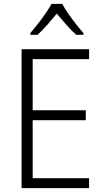

<svg xmlns="http://www.w3.org/2000/svg" viewBox="-20 -967 534 987"><path d="M438 0H91V-714H438V-663H148V-400H421V-349H148V-51H438ZM300 -947Q312 -924 331.5 -896Q351 -868 372 -841.5Q393 -815 409 -797V-788H372Q347 -810 321 -839.5Q295 -869 272 -897Q249 -869 223 -839.5Q197 -810 173 -788H136V-797Q153 -817 174 -843.5Q195 -870 214 -897.5Q233 -925 245 -947Z"/></svg>

Font: Noto Sans Myanmar SemiCondensed Light
Style: Regular
Weight: 300
Width: 4
Designer: Monotype Design Team
Foundry: Monotype Imaging Inc.
Version: Version 2.107; ttfautohint (v1.8.4.7-5d5b)